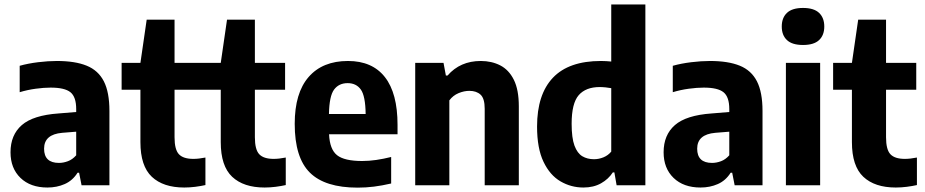

<svg xmlns="http://www.w3.org/2000/svg" viewBox="-20 -828 4132 858"><path d="M192 10Q116 10 71.5 -33Q27 -76 27 -147.5Q27 -225 77.5 -269Q128 -313 241.5 -321L320.5 -327.5V-340.5Q320.5 -395 294.8 -415.8Q269 -436.5 206.5 -436.5Q176.5 -436.5 139.5 -431.5Q102.5 -426.5 68 -416V-534Q105.5 -544.5 150.2 -550Q195 -555.5 234.5 -555.5Q315.5 -555.5 367.2 -534.5Q419 -513.5 444 -464.8Q469 -416 469 -332V0H344.5L333.5 -56H326.5Q304.5 -21 269.2 -5.5Q234 10 192 10ZM177 -163.5Q177 -100 243.5 -100Q263 -100 283.2 -107.5Q303.5 -115 320.5 -134V-239.5L258 -234.5Q177 -227.5 177 -163.5Z M803.5 10Q709.5 10 658.5 -38Q607.5 -86 607.5 -193V-427H523.5V-547H607.5L635.5 -740H760V-547H895V-427H760V-214.5Q760 -159.5 779.5 -138.8Q799 -118 844 -118Q856.5 -118 869.2 -119.5Q882 -121 898 -124V-1Q878 3.5 852.8 6.8Q827.5 10 803.5 10Z M1162.5 10Q1068.5 10 1017.5 -38Q966.5 -86 966.5 -193V-427H882.5V-547H966.5L994.5 -740H1119V-547H1254V-427H1119V-214.5Q1119 -159.5 1138.5 -138.8Q1158 -118 1203 -118Q1215.5 -118 1228.2 -119.5Q1241 -121 1257 -124V-1Q1237 3.5 1211.8 6.8Q1186.5 10 1162.5 10Z M1578.5 10.5Q1432.5 10.5 1364.8 -56.5Q1297 -123.5 1297 -274.5Q1297 -412.5 1359.2 -484Q1421.5 -555.5 1535 -555.5Q1643.5 -555.5 1700 -483.5Q1756.5 -411.5 1756.5 -270V-228H1450.5Q1453.5 -160.5 1486.2 -134.5Q1519 -108.5 1598.5 -108.5Q1628.5 -108.5 1661.2 -113.2Q1694 -118 1728 -126.5V-8Q1687 1.5 1651 6Q1615 10.5 1578.5 10.5ZM1533.5 -456.5Q1494.5 -456.5 1473 -427.8Q1451.5 -399 1450 -318.5H1614Q1613 -399 1592.5 -427.8Q1572 -456.5 1533.5 -456.5Z M1835.5 0V-547H1962L1972.5 -490.5H1980Q2036.5 -555.5 2128.5 -555.5Q2177 -555.5 2215.5 -535.8Q2254 -516 2276.2 -471.5Q2298.5 -427 2298.5 -352.5V0H2146V-342Q2146 -388 2127.5 -405Q2109 -422 2077.5 -422Q2054 -422 2029.2 -411.8Q2004.5 -401.5 1988 -379.5V0Z M2587 10Q2532 10 2484.8 -17.5Q2437.5 -45 2408.8 -105Q2380 -165 2380 -262.5Q2380 -406 2451 -480.8Q2522 -555.5 2665.5 -555.5Q2677.5 -555.5 2689.2 -554.8Q2701 -554 2711.5 -553V-808H2864V0H2735.5L2725.5 -57.5H2718.5Q2699 -27.5 2665.8 -8.8Q2632.5 10 2587 10ZM2634.5 -116.5Q2656 -116.5 2676.8 -125Q2697.5 -133.5 2711.5 -150.5V-434Q2701 -436 2686.5 -437.5Q2672 -439 2660 -439Q2598 -439 2566.2 -402.8Q2534.5 -366.5 2534.5 -275Q2534.5 -211.5 2547.2 -177.2Q2560 -143 2582.2 -129.8Q2604.5 -116.5 2634.5 -116.5Z M3110.5 10Q3034.5 10 2990 -33Q2945.5 -76 2945.5 -147.5Q2945.5 -225 2996 -269Q3046.5 -313 3160 -321L3239 -327.5V-340.5Q3239 -395 3213.2 -415.8Q3187.5 -436.5 3125 -436.5Q3095 -436.5 3058 -431.5Q3021 -426.5 2986.5 -416V-534Q3024 -544.5 3068.8 -550Q3113.5 -555.5 3153 -555.5Q3234 -555.5 3285.8 -534.5Q3337.5 -513.5 3362.5 -464.8Q3387.5 -416 3387.5 -332V0H3263L3252 -56H3245Q3223 -21 3187.8 -5.5Q3152.5 10 3110.5 10ZM3095.5 -163.5Q3095.5 -100 3162 -100Q3181.5 -100 3201.8 -107.5Q3222 -115 3239 -134V-239.5L3176.5 -234.5Q3095.5 -227.5 3095.5 -163.5Z M3492 0V-547H3645V0ZM3568.5 -627Q3520 -627 3496.8 -648.8Q3473.5 -670.5 3473.5 -709.5Q3473.5 -748.5 3496.8 -770.5Q3520 -792.5 3568.5 -792.5Q3617 -792.5 3640.2 -770.5Q3663.5 -748.5 3663.5 -709.5Q3663.5 -670.5 3640.2 -648.8Q3617 -627 3568.5 -627Z M3983 10Q3889 10 3838 -38Q3787 -86 3787 -193V-427H3703V-547H3787L3815 -740H3939.5V-547H4074.5V-427H3939.5V-214.5Q3939.5 -159.5 3959 -138.8Q3978.5 -118 4023.5 -118Q4036 -118 4048.8 -119.5Q4061.5 -121 4077.5 -124V-1Q4057.5 3.5 4032.2 6.8Q4007 10 3983 10Z"/></svg>

Font: Encode Sans SemiCondensed SemiCondensed
Style: Bold
Weight: 700
Width: 4
Designer: Multiple Designers
Foundry: Impallari Type
Version: Version 3.000; ttfautohint (v1.8.3) -l 8 -r 50 -G 200 -x 14 